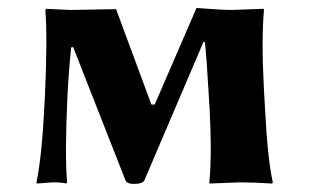

<svg xmlns="http://www.w3.org/2000/svg" viewBox="-20 -454 778 478"><path d="M147.9 -214.8Q141.1 -67.9 147 0L145 2.9Q135.3 0 110.8 0Q110.8 0 71.8 2.9L70.8 0Q85 -66.9 91.8 -214.8Q98.6 -360.8 92.8 -429.2L95.2 -432.1Q95.2 -432.1 154.8 -429.2L269 -431.2L356.9 -193.8H365.2L469.2 -434.1Q533.2 -429.2 556.2 -429.2Q556.2 -429.2 636.2 -432.1L637.2 -429.2Q630.4 -356 637.2 -229L640.1 -179.2Q646 -60.1 659.2 0L657.2 2.9Q611.3 0 577.1 0Q577.1 0 502 2.9L501 0Q507.8 -64.9 502 -179.2L499 -229Q495.1 -300.8 490.2 -349.1L486.8 -350.1L339.8 -5.9Q335.9 3.9 313 3.9Q295.9 3.9 292 -5.9L162.1 -336.9L157.2 -335.9Q150.9 -275.9 147.9 -214.8Z"/></svg>

Font: Linux Biolinum O
Style: Bold
Weight: 700
Designer: Philipp H. Poll
Foundry: Philipp H. Poll
Version: Version 1.3.2